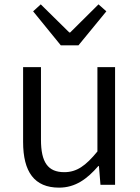

<svg xmlns="http://www.w3.org/2000/svg" viewBox="-20 -848 642 881"><path d="M251 13C326 13 380 -27 431 -86H434L441 0H508V-540H427V-153C373 -87 332 -58 275 -58C200 -58 168 -103 168 -207V-540H86V-197C86 -59 138 13 251 13ZM259 -640H340L468 -796L432 -828L302 -699H298L167 -828L132 -796Z"/></svg>

Font: Noto Sans JP DemiLight
Style: Regular
Weight: 350
Designer: Ryoko NISHIZUKA 西塚涼子 (kana, bopomofo & ideographs); Paul D. Hunt (Latin, Greek & Cyrillic); Sandoll Communications 산돌커뮤니
Foundry: Adobe
Version: Version 2.004;hotconv 1.0.118;makeotfexe 2.5.65603